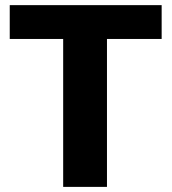

<svg xmlns="http://www.w3.org/2000/svg" viewBox="-20 -731 671 751"><path d="M18.1 -578.6V-710.9H612.3V-578.6H398.4V0H227.1V-578.6Z"/></svg>

Font: Mardoto Black
Style: Regular
Weight: 900
Designer: Christian Robertson, Vahan Hovhannisyan
Foundry: Google
Version: Version 1.000